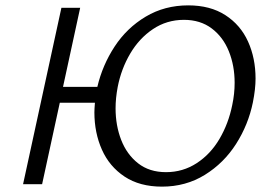

<svg xmlns="http://www.w3.org/2000/svg" viewBox="-20 -687 1000 716"><path d="M332 -268Q332 -280 334 -304H203L137 0H66L209 -658H279L215 -363H343Q362 -444 407.5 -513.5Q453 -583 523.5 -625Q594 -667 682 -667Q764 -667 820.5 -630.5Q877 -594 905 -532Q933 -470 933 -394Q933 -355 923 -305Q906 -222 860.5 -150.5Q815 -79 744 -35Q673 9 584 9Q501 9 444.5 -28.5Q388 -66 360 -129Q332 -192 332 -268ZM846 -295Q855 -337 855 -378Q855 -442 833.5 -495.5Q812 -549 769.5 -581Q727 -613 666 -613Q602 -613 550.5 -578.5Q499 -544 465.5 -487Q432 -430 419 -363Q411 -321 411 -283Q411 -219 432 -165Q453 -111 495 -78Q537 -45 599 -45Q662 -45 713.5 -78.5Q765 -112 798.5 -169Q832 -226 846 -295Z"/></svg>

Font: LXGW Bright GB
Style: Italic
Weight: 400
Italic angle: -12°
Designer: Christian Thalmann (Catharsis Fonts)
Foundry: LXGW / Christian Thalmann (Catharsis Fonts) / Fontworks Inc.
Version: Version 5.510